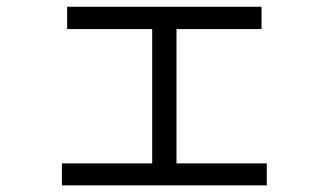

<svg xmlns="http://www.w3.org/2000/svg" viewBox="-20 -565 978 571"><path d="M164.1 -79.1V-13.7H773.4V-79.1H504.9V-478.5H757.8V-544.9H179.7V-478.5H432.6V-79.1Z"/></svg>

Font: Pretendard Variable
Style: Regular
Weight: 400
Designer: Base glyphs from Inter by Rasmus Andersson; Hangeul glyphs from Noto Sans CJK(Source Han Sans) by Jang Soo-young and Kan
Foundry: Kil Hyung-jin
Version: Version 1.309;Glyphs 3.2 (3225)